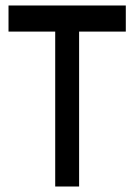

<svg xmlns="http://www.w3.org/2000/svg" viewBox="-20 -679 488 699"><path d="M438 -659V-564H268V0H181V-564H11V-659Z"/></svg>

Font: uhindi25
Style: Book
Weight: 400
Designer: Jelle Bosma - Monotype Design Team
Foundry: Monotype Imaging Inc.
Version: Version 2.003